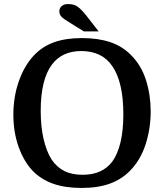

<svg xmlns="http://www.w3.org/2000/svg" viewBox="-20 -918 811 948"><path d="M724 -368Q724 -284 699.5 -207Q675 -130 624 -77Q582 -33 523 -11.5Q464 10 383 10Q301 10 242 -11Q183 -32 142 -74Q98 -120 72 -192.5Q46 -265 46 -352Q46 -439 72.5 -515.5Q99 -592 146 -643Q188 -688 246 -709Q304 -730 385 -730Q464 -730 524 -710Q584 -690 627 -646Q678 -595 701 -522Q724 -449 724 -368ZM181 -371Q181 -292 195.5 -230.5Q210 -169 235 -130Q260 -93 297 -74Q334 -55 388 -55Q486 -55 535 -121Q561 -157 575 -215.5Q589 -274 589 -354Q589 -434 575 -494Q561 -554 534 -592Q508 -630 469.5 -648Q431 -666 382 -666Q333 -666 297 -649Q261 -632 237 -600Q181 -526 181 -371ZM407 -840 467 -763H394L347 -792Q318 -810 302 -820.5Q286 -831 279.5 -840.5Q273 -850 273 -862Q273 -877 284 -887.5Q295 -898 317 -898Q334 -898 347 -893.5Q360 -889 374 -876.5Q388 -864 407 -840Z"/></svg>

Font: Domine SemiBold
Style: Regular
Weight: 600
Designer: Pablo Impallari, Rodrigo Fuenzalida, Brenda Gallo
Foundry: Pablo Impallari, Rodrigo Fuenzalida, Brenda Gallo
Version: Version 2.000